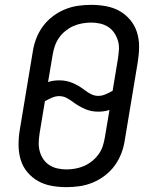

<svg xmlns="http://www.w3.org/2000/svg" viewBox="-20 -763 640 791"><path d="M254 8Q222 8 192 2.5Q162 -3 137 -17Q112 -31 93 -53.5Q74 -76 65.5 -104Q57 -132 56.5 -162.5Q56 -193 61 -225L115 -550Q119 -577 129 -603.5Q139 -630 156 -653.5Q173 -677 196.5 -695Q220 -713 246.5 -724Q273 -735 300.5 -739Q328 -743 355 -743Q387 -743 417 -737.5Q447 -732 472 -718Q497 -704 516 -681.5Q535 -659 544 -631Q553 -603 553 -572.5Q553 -542 548 -510L494 -185Q490 -158 480 -131.5Q470 -105 453 -81.5Q436 -58 412.5 -40Q389 -22 362.5 -11Q336 0 308.5 4Q281 8 254 8ZM385 -368Q400 -368 415 -374.5Q430 -381 444 -389L466 -522Q469 -542 470 -560.5Q471 -579 465.5 -596.5Q460 -614 450 -628.5Q440 -643 425 -652.5Q410 -662 392 -666Q374 -670 355 -670Q337 -670 318 -666.5Q299 -663 282 -655.5Q265 -648 249.5 -635.5Q234 -623 223 -607Q212 -591 206 -573.5Q200 -556 197 -538L178 -425Q190 -429 201.5 -430.5Q213 -432 225 -432Q254 -432 279.5 -421Q305 -410 326 -394L327 -393Q339 -384 353.5 -376Q368 -368 385 -368ZM254 -65Q272 -65 291 -68.5Q310 -72 327 -79.5Q344 -87 359.5 -99.5Q375 -112 386.5 -128Q398 -144 403.5 -161.5Q409 -179 412 -197L431 -310Q419 -306 407.5 -304.5Q396 -303 384 -303Q355 -303 330 -314Q305 -325 283 -341L282 -342Q270 -351 255.5 -359Q241 -367 224 -367Q209 -367 194 -360.5Q179 -354 165 -346L143 -213Q140 -193 139.5 -174.5Q139 -156 144 -138.5Q149 -121 159 -106.5Q169 -92 184 -82.5Q199 -73 217 -69Q235 -65 254 -65Z"/></svg>

Font: Iosevka Aile
Style: Italic
Weight: 400
Italic angle: -9°
Designer: Belleve Invis
Foundry: Belleve Invis
Version: Version 28.0.1; ttfautohint (v1.8.4)